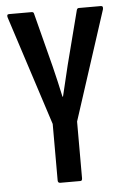

<svg xmlns="http://www.w3.org/2000/svg" viewBox="-49 -692 476 729"><g transform="rotate(-5 188.5 -327.5)"><path d="M151 0Q142 0 142 -10V-225L7 -642Q3 -655 13 -655H99Q107 -655 108 -648L161 -442Q168 -413 175 -383.5Q182 -354 188 -325H190Q197 -354 204 -383.5Q211 -413 218 -442L271 -648Q273 -655 279 -655H363Q373 -655 370 -642L235 -226V-10Q235 0 228 0Z"/></g></svg>

Font: Sofia Sans Extra Condensed SemiBold
Style: Regular
Weight: 600
Designer: Botio Nikoltchev, Ani Petrova
Foundry: lettersoup
Version: Version 4.101